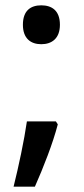

<svg xmlns="http://www.w3.org/2000/svg" viewBox="-20 -572 314 721"><path d="M66 -479C66 -427 96 -406 135 -406C174 -406 205 -427 205 -479C205 -533 174 -552 135 -552C96 -552 66 -533 66 -479ZM197 -105 190 -116H81C71 -46 50 53 31 129H111C143 57 179 -35 197 -105Z"/></svg>

Font: Noto Sans Balinese Medium
Style: Regular
Weight: 500
Designer: Aditya Bayu, David Williams
Foundry: David Williams
Version: Version 2.005